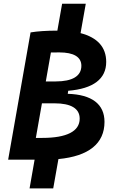

<svg xmlns="http://www.w3.org/2000/svg" viewBox="-20 -870 626 1046"><path d="M24.4 0H168.5L141.1 156.2H270L298.3 -3.4C463.9 -19 549.3 -88.4 549.3 -206.1C549.3 -302.7 480.5 -355 349.1 -358.9L351.6 -375.5C488.3 -386.7 558.6 -439.9 558.6 -532.7C558.6 -612.8 511.2 -665.5 418.9 -689.5L447.3 -849.6H318.4L292.5 -703.1C292 -703.1 291 -703.1 290 -703.1C233.4 -703.1 183.6 -699.7 146.5 -693.4ZM208.5 -307.1H276.9C367.2 -307.1 414.1 -278.8 414.1 -223.6C414.1 -154.8 344.2 -118.7 210 -118.7H175.3ZM257.3 -584C272 -584.5 287.1 -584.5 303.2 -584.5C381.8 -584.5 423.3 -559.6 423.3 -511.7C423.3 -455.6 375 -426.3 282.7 -426.3H229.5Z"/></svg>

Font: Cascadia Code
Style: Bold Italic
Weight: 700
Italic angle: -10°
Monospace: yes
Designer: Aaron Bell
Foundry: Saja Typeworks
Version: Version 2404.023